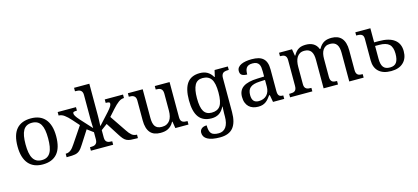

<svg xmlns="http://www.w3.org/2000/svg" viewBox="-73 -1380 4882 2241"><g transform="rotate(-15 2368.0 -260.0)"><path d="M522 -269Q522 -127.9 462.2 -59.1Q402.3 9.8 287.1 9.8Q232.9 9.8 189.9 -7.3Q147 -24.4 116.9 -59.1Q86.9 -93.8 71 -146.2Q55.2 -198.7 55.2 -269Q55.2 -409.2 114.5 -477.5Q173.8 -545.9 290 -545.9Q344.2 -545.9 387.2 -529.1Q430.2 -512.2 460.2 -477.8Q490.2 -443.4 506.1 -391.4Q522 -339.4 522 -269ZM151.9 -269Q151.9 -213.4 159.2 -170.9Q166.5 -128.4 182.9 -99.9Q199.2 -71.3 225.3 -56.6Q251.5 -42 289.1 -42Q326.7 -42 352.5 -56.6Q378.4 -71.3 394.5 -99.9Q410.6 -128.4 417.7 -170.9Q424.8 -213.4 424.8 -269Q424.8 -324.7 417.5 -366.7Q410.2 -408.7 394 -436.8Q377.9 -464.8 351.8 -479Q325.7 -493.2 288.1 -493.2Q250.5 -493.2 224.6 -479Q198.7 -464.8 182.6 -436.8Q166.5 -408.7 159.2 -366.7Q151.9 -324.7 151.9 -269Z M1438 -42V0H1423.3Q1379.9 0 1351.8 -2.7Q1323.7 -5.4 1303.2 -15.4Q1282.7 -25.4 1265.9 -44.7Q1249 -64 1228 -97.2L1127.9 -253.9L1054.2 -199.2V-108.9Q1054.2 -86.9 1060.8 -73.5Q1067.4 -60.1 1078.6 -53.2Q1089.8 -46.4 1104.7 -44.2Q1119.6 -42 1136.2 -42H1138.7V0H869.6V-42H877.9Q894.5 -42 909.4 -44.4Q924.3 -46.9 935.5 -54.4Q946.8 -62 953.4 -75.9Q960 -89.8 960 -113.3V-199.2L886.2 -253.9L785.6 -97.2Q771.5 -75.2 759.8 -59.3Q748 -43.5 735.8 -32.7Q723.6 -22 710.2 -15.4Q696.8 -8.8 679.7 -5.4Q662.6 -2 640.6 -1Q618.7 0 589.8 0H576.2V-42H578.6Q595.7 -42 610.4 -47.4Q625 -52.7 638.4 -63Q651.9 -73.2 664.3 -88.6Q676.8 -104 689.9 -124L823.2 -321.8L752.9 -400.9Q713.9 -445.3 680.4 -469.7Q647 -494.1 611.8 -494.1V-536.1H833V-494.1Q807.6 -494.1 795.9 -490.5Q784.2 -486.8 784.2 -474.1Q784.2 -466.8 786.6 -458.7Q789.1 -450.7 795.2 -440.4Q801.3 -430.2 811.8 -416.5Q822.3 -402.8 838.4 -384.8L963.4 -248L961.4 -297.4Q960.4 -317.9 960.2 -339.1Q960 -360.4 960 -374V-649.9Q960 -671.9 953.4 -685.3Q946.8 -698.7 935.5 -706.1Q924.3 -713.4 909.4 -715.6Q894.5 -717.8 877.9 -717.8H869.6V-759.8H1054.2V-374Q1054.2 -360.4 1053.7 -339.1Q1053.2 -317.9 1052.2 -297.4L1050.3 -248L1175.3 -384.8Q1191.4 -402.8 1201.9 -416.5Q1212.4 -430.2 1218.8 -440.4Q1225.1 -450.7 1227.5 -458.7Q1230 -466.8 1230 -474.1Q1230 -486.8 1217.8 -490.5Q1205.6 -494.1 1180.7 -494.1V-536.1H1401.4V-494.1Q1366.7 -494.1 1333.7 -469.7Q1300.8 -445.3 1261.2 -400.9L1190.4 -321.8L1324.2 -124Q1349.6 -84 1375.2 -63Q1400.9 -42 1434.6 -42Z M1963.9 -108.9Q1963.9 -86.9 1970.5 -73.5Q1977.1 -60.1 1988.3 -53.2Q1999.5 -46.4 2014.4 -44.2Q2029.3 -42 2045.9 -42H2048.8V0H1890.1L1877 -81.1H1872.1Q1856.9 -52.7 1838.6 -35.2Q1820.3 -17.6 1799.8 -7.6Q1779.3 2.4 1756.8 6.1Q1734.4 9.8 1710 9.8Q1670.4 9.8 1639.6 -1.5Q1608.9 -12.7 1587.9 -36.6Q1566.9 -60.5 1555.9 -97.7Q1544.9 -134.8 1544.9 -186V-425.8Q1544.9 -447.8 1538.3 -461.2Q1531.7 -474.6 1520.5 -481.9Q1509.3 -489.3 1494.4 -491.7Q1479.5 -494.1 1462.9 -494.1H1460V-536.1H1639.2V-190.9Q1639.2 -158.2 1644.3 -132.8Q1649.4 -107.4 1661.4 -89.8Q1673.3 -72.3 1693.6 -63.2Q1713.9 -54.2 1744.1 -54.2Q1777.3 -54.2 1801 -65.9Q1824.7 -77.6 1840.1 -98.9Q1855.5 -120.1 1862.8 -149.9Q1870.1 -179.7 1870.1 -215.8V-421.9Q1870.1 -445.3 1863.5 -459.7Q1856.9 -474.1 1845.9 -481.7Q1835 -489.3 1820.1 -491.7Q1805.2 -494.1 1788.1 -494.1H1785.2V-536.1H1963.9Z M2577.6 -8.8Q2577.6 116.2 2526.9 178.2Q2476.1 240.2 2367.7 240.2Q2267.6 240.2 2217.3 212.2Q2167 184.1 2167 131.8Q2167 101.1 2189.2 82.5Q2211.4 64 2251 64Q2251 135.7 2275.9 162.8Q2300.8 189.9 2364.7 189.9Q2421.4 189.9 2452.6 146.2Q2483.9 102.5 2483.9 18.1V-9.8Q2483.9 -31.7 2485.6 -64.2Q2487.3 -96.7 2487.3 -100.1H2483.9Q2458.5 -47.9 2420.7 -23.9Q2382.8 0 2330.6 0Q2227.5 0 2177.2 -66.7Q2127 -133.3 2127 -272Q2127 -410.6 2176.8 -478.3Q2226.6 -545.9 2330.6 -545.9Q2382.3 -545.9 2420.2 -524.4Q2458 -502.9 2483.9 -458H2489.7L2507.8 -536.1H2668V-494.1H2659.7Q2611.8 -494.1 2594.7 -475.8Q2577.6 -457.5 2577.6 -421.9ZM2483.9 -272Q2483.9 -385.3 2450.9 -433.6Q2418 -481.9 2346.7 -481.9Q2281.2 -481.9 2252.4 -429.2Q2223.6 -376.5 2223.6 -271Q2223.6 -160.6 2253.2 -112.3Q2282.7 -64 2347.7 -64Q2419.4 -64 2451.7 -110.6Q2483.9 -157.2 2483.9 -272Z M2832.5 -145Q2832.5 -98.1 2852.3 -75Q2872.1 -51.8 2913.6 -51.8Q2943.8 -51.8 2968.5 -61.5Q2993.2 -71.3 3010.5 -89.4Q3027.8 -107.4 3037.1 -133.3Q3046.4 -159.2 3046.4 -190.9V-272L2982.4 -269Q2939.9 -267.1 2911.4 -258.5Q2882.8 -250 2865.2 -234.6Q2847.7 -219.2 2840.1 -196.8Q2832.5 -174.3 2832.5 -145ZM2953.6 -496.1Q2924.8 -496.1 2907 -488Q2889.2 -480 2879.2 -465.3Q2869.1 -450.7 2865.7 -430.7Q2862.3 -410.6 2862.3 -387.2Q2820.8 -387.2 2799.1 -401.4Q2777.3 -415.5 2777.3 -450.2Q2777.3 -476.1 2791.5 -494.1Q2805.7 -512.2 2830.3 -523.7Q2855 -535.2 2887.7 -540.5Q2920.4 -545.9 2957.5 -545.9Q3003.4 -545.9 3037.6 -536.9Q3071.8 -527.8 3094.7 -507.3Q3117.7 -486.8 3129.2 -453.9Q3140.6 -420.9 3140.6 -373V-113.8Q3140.6 -92.8 3144 -79.1Q3147.5 -65.4 3154.8 -57.1Q3162.1 -48.8 3174.1 -45.4Q3186 -42 3202.6 -42H3205.6V0H3070.3L3054.7 -85.9H3046.4Q3030.8 -64.9 3016.1 -47.4Q3001.5 -29.8 2983.9 -17.1Q2966.3 -4.4 2944.1 2.7Q2921.9 9.8 2890.6 9.8Q2857.4 9.8 2828.9 0.2Q2800.3 -9.3 2779.5 -29.1Q2758.8 -48.8 2747.1 -78.9Q2735.4 -108.9 2735.4 -149.9Q2735.4 -229.5 2792 -268.1Q2848.6 -306.6 2963.4 -310.1L3046.4 -313V-373Q3046.4 -399.9 3043.5 -422.6Q3040.5 -445.3 3030.8 -461.7Q3021 -478 3002.7 -487.1Q2984.4 -496.1 2953.6 -496.1Z M3545.4 -42V0H3276.4V-42H3289.6Q3306.6 -42 3320.8 -44.4Q3335 -46.9 3345.2 -54.4Q3355.5 -62 3361.1 -76.2Q3366.7 -90.3 3366.7 -113.8V-425.8Q3366.7 -447.8 3360.8 -461.2Q3355 -474.6 3344.7 -481.9Q3334.5 -489.3 3320.3 -491.7Q3306.2 -494.1 3289.6 -494.1H3286.6V-536.1H3443.4L3456.5 -455.1H3461.4Q3476.6 -482.9 3493.2 -500.7Q3509.8 -518.6 3528.6 -528.6Q3547.4 -538.6 3568.1 -542.2Q3588.9 -545.9 3612.3 -545.9Q3636.7 -545.9 3658.7 -541Q3680.7 -536.1 3699.5 -525.4Q3718.3 -514.6 3733.2 -497.3Q3748 -480 3757.3 -455.1H3765.6Q3780.8 -482.9 3798.3 -500.7Q3815.9 -518.6 3835.7 -528.6Q3855.5 -538.6 3877.2 -542.2Q3898.9 -545.9 3922.4 -545.9Q3960.4 -545.9 3990.7 -534.4Q4021 -522.9 4042 -499.3Q4063 -475.6 4074.2 -438.5Q4085.4 -401.4 4085.4 -350.1V-113.8Q4085.4 -90.3 4091.3 -76.2Q4097.2 -62 4107.4 -54.4Q4117.7 -46.9 4131.8 -44.4Q4146 -42 4162.6 -42H4165.5V0H3991.7V-345.2Q3991.7 -377.9 3986.1 -403.3Q3980.5 -428.7 3968 -446.3Q3955.6 -463.9 3935.5 -472.9Q3915.5 -481.9 3886.7 -481.9Q3855.5 -481.9 3834.2 -470Q3813 -458 3799.8 -437.5Q3786.6 -417 3781 -390.1Q3775.4 -363.3 3775.4 -333V-113.8Q3775.4 -90.3 3781.2 -76.2Q3787.1 -62 3797.4 -54.4Q3807.6 -46.9 3821.8 -44.4Q3835.9 -42 3852.5 -42H3855.5V0H3681.6V-345.2Q3681.6 -377.9 3676 -403.3Q3670.4 -428.7 3658 -446.3Q3645.5 -463.9 3625.5 -472.9Q3605.5 -481.9 3576.7 -481.9Q3543.9 -481.9 3521.7 -468.8Q3499.5 -455.6 3485.8 -433.1Q3472.2 -410.6 3466.3 -381.3Q3460.4 -352.1 3460.4 -319.8V-108.9Q3460.4 -86.9 3467 -73.5Q3473.6 -60.1 3484.9 -53.2Q3496.1 -46.4 3511 -44.2Q3525.9 -42 3542.5 -42Z M4296.4 -173.8V-431.6Q4296.4 -448.7 4292.7 -460.9Q4289.1 -473.1 4280.3 -481.2Q4271.5 -489.3 4256.8 -493.2Q4242.2 -497.1 4220.2 -497.1H4208.5V-536.1H4390.1V-436V-365.7H4448.2Q4571.8 -365.7 4634.5 -317.6Q4697.3 -269.5 4697.3 -178.2Q4697.3 -89.8 4645 -40.5Q4593.3 9.8 4497.1 9.8Q4400.4 9.8 4348.4 -38.1Q4296.4 -85.9 4296.4 -173.8ZM4597.2 -173.8Q4597.2 -252.4 4560.1 -287.6Q4522.5 -322.3 4439.5 -322.3H4390.1V-168.9Q4390.1 -134.3 4396 -108.9Q4401.9 -83.5 4414.3 -66.9Q4426.8 -50.3 4446.5 -42.5Q4466.3 -34.7 4494.6 -34.7Q4548.8 -34.7 4573 -68.8Q4597.2 -103 4597.2 -173.8Z"/></g></svg>

Font: Noto Serif
Style: Regular
Weight: 400
Designer: Monotype Design team
Foundry: Monotype Imaging Inc.
Version: Version 1.02